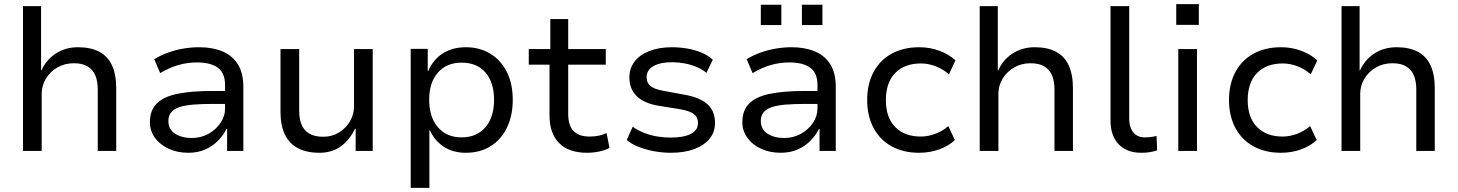

<svg xmlns="http://www.w3.org/2000/svg" viewBox="-20 -735 7098 935"><path d="M92 0V-705H180V-392H182Q205 -444 252 -474.5Q299 -505 360 -505Q422 -505 463.5 -483Q505 -461 525.5 -416.5Q546 -372 546 -305V0H456V-300Q456 -339 444.5 -367Q433 -395 407.5 -411Q382 -427 340 -427Q295 -427 259.5 -406.5Q224 -386 203.5 -352Q183 -318 183 -278V0Z M897 9Q844 9 801.5 -10.5Q759 -30 734.5 -64Q710 -98 710 -140Q710 -197 743 -230.5Q776 -264 843.5 -278Q911 -292 1013 -292H1091V-229H1018Q961 -229 920 -225.5Q879 -222 852.5 -213Q826 -204 813 -187.5Q800 -171 800 -146Q800 -105 832.5 -84Q865 -63 914 -63Q958 -63 994.5 -83Q1031 -103 1053.5 -136Q1076 -169 1076 -207V-321Q1076 -379 1041 -405Q1006 -431 939 -431Q895 -431 851 -419Q807 -407 760 -379L731 -447Q763 -466 799 -479Q835 -492 873.5 -498.5Q912 -505 950 -505Q1014 -505 1062.5 -485Q1111 -465 1138 -422.5Q1165 -380 1165 -313V0H1086V-107H1083Q1068 -77 1042.5 -50.5Q1017 -24 980.5 -7.5Q944 9 897 9Z M1535 9Q1474 9 1431.5 -13Q1389 -35 1367.5 -79.5Q1346 -124 1346 -190V-496H1437V-194Q1437 -158 1448 -129.5Q1459 -101 1485 -85Q1511 -69 1554 -69Q1597 -69 1631 -90Q1665 -111 1684.5 -144.5Q1704 -178 1704 -217V-496H1795V0H1712V-108H1709Q1683 -54 1640 -22.5Q1597 9 1535 9Z M1980 180V-497H2063V-390H2066Q2089 -445 2136.5 -475Q2184 -505 2248 -505Q2317 -505 2369 -472.5Q2421 -440 2449 -383Q2477 -326 2477 -248Q2477 -173 2449.5 -115Q2422 -57 2370.5 -24Q2319 9 2248 9Q2186 9 2141 -20.5Q2096 -50 2074 -100H2071V180ZM2228 -66Q2302 -66 2344 -115.5Q2386 -165 2386 -249Q2386 -333 2344.5 -381.5Q2303 -430 2228 -430Q2155 -430 2112.5 -381.5Q2070 -333 2070 -249Q2070 -165 2112.5 -115.5Q2155 -66 2228 -66Z M2839 9Q2749 9 2702.5 -38.5Q2656 -86 2656 -173V-420H2555V-496H2660V-642H2747V-496H2930V-420H2747V-181Q2747 -124 2773 -97Q2799 -70 2851 -70Q2874 -70 2894.5 -74Q2915 -78 2934 -87L2948 -15Q2927 -3 2897.5 3Q2868 9 2839 9Z M3247 9Q3206 9 3165.5 1.5Q3125 -6 3090.5 -19.5Q3056 -33 3032 -53L3061 -118Q3088 -99 3119 -87Q3150 -75 3183 -70Q3216 -65 3246 -65Q3309 -65 3344 -83Q3379 -101 3379 -135Q3379 -164 3359 -179.5Q3339 -195 3293 -203L3187 -220Q3116 -232 3080.5 -267Q3045 -302 3045 -358Q3045 -402 3070 -435Q3095 -468 3142 -486.5Q3189 -505 3254 -505Q3290 -505 3327.5 -498.5Q3365 -492 3398 -478Q3431 -464 3451 -444L3420 -380Q3399 -398 3371 -409.5Q3343 -421 3312.5 -426.5Q3282 -432 3254 -432Q3195 -432 3162 -413Q3129 -394 3129 -360Q3129 -331 3147.5 -316Q3166 -301 3209 -293L3312 -274Q3388 -261 3425 -227.5Q3462 -194 3462 -137Q3462 -92 3435.5 -59.5Q3409 -27 3361 -9Q3313 9 3247 9Z M3782 9Q3729 9 3686.5 -10.5Q3644 -30 3619.5 -64Q3595 -98 3595 -140Q3595 -197 3628 -230.5Q3661 -264 3728.5 -278Q3796 -292 3898 -292H3976V-229H3903Q3846 -229 3805 -225.5Q3764 -222 3737.5 -213Q3711 -204 3698 -187.5Q3685 -171 3685 -146Q3685 -105 3717.5 -84Q3750 -63 3799 -63Q3843 -63 3879.5 -83Q3916 -103 3938.5 -136Q3961 -169 3961 -207V-321Q3961 -379 3926 -405Q3891 -431 3824 -431Q3780 -431 3736 -419Q3692 -407 3645 -379L3616 -447Q3648 -466 3684 -479Q3720 -492 3758.5 -498.5Q3797 -505 3835 -505Q3899 -505 3947.5 -485Q3996 -465 4023 -422.5Q4050 -380 4050 -313V0H3971V-107H3968Q3953 -77 3927.5 -50.5Q3902 -24 3865.5 -7.5Q3829 9 3782 9ZM3885 -613V-712H3985V-613ZM3685 -613V-712H3785V-613Z M4456 9Q4379 9 4322 -22.5Q4265 -54 4234 -112Q4203 -170 4203 -248Q4203 -327 4234.5 -385Q4266 -443 4323 -474Q4380 -505 4457 -505Q4509 -505 4555.5 -487.5Q4602 -470 4633 -441L4601 -373Q4572 -399 4536 -412.5Q4500 -426 4465 -426Q4385 -426 4339.5 -379.5Q4294 -333 4294 -247Q4294 -163 4339.5 -116.5Q4385 -70 4464 -70Q4499 -70 4535 -83.5Q4571 -97 4598 -121L4630 -53Q4601 -25 4555 -8Q4509 9 4456 9Z M4751 0V-705H4839V-392H4841Q4864 -444 4911 -474.5Q4958 -505 5019 -505Q5081 -505 5122.5 -483Q5164 -461 5184.5 -416.5Q5205 -372 5205 -305V0H5115V-300Q5115 -339 5103.5 -367Q5092 -395 5066.5 -411Q5041 -427 4999 -427Q4954 -427 4918.5 -406.5Q4883 -386 4862.5 -352Q4842 -318 4842 -278V0Z M5538 9Q5467 9 5427.5 -32.5Q5388 -74 5388 -148V-705H5479V-158Q5479 -129 5488 -108.5Q5497 -88 5513.5 -77Q5530 -66 5554 -66Q5568 -66 5582 -67.5Q5596 -69 5612 -73L5615 -3Q5597 3 5579 6Q5561 9 5538 9Z M5708 -614V-715H5818V-614ZM5718 0V-496H5809V0Z M6218 9Q6141 9 6084 -22.5Q6027 -54 5996 -112Q5965 -170 5965 -248Q5965 -327 5996.5 -385Q6028 -443 6085 -474Q6142 -505 6219 -505Q6271 -505 6317.5 -487.5Q6364 -470 6395 -441L6363 -373Q6334 -399 6298 -412.5Q6262 -426 6227 -426Q6147 -426 6101.5 -379.5Q6056 -333 6056 -247Q6056 -163 6101.5 -116.5Q6147 -70 6226 -70Q6261 -70 6297 -83.5Q6333 -97 6360 -121L6392 -53Q6363 -25 6317 -8Q6271 9 6218 9Z M6513 0V-705H6601V-392H6603Q6626 -444 6673 -474.5Q6720 -505 6781 -505Q6843 -505 6884.5 -483Q6926 -461 6946.5 -416.5Q6967 -372 6967 -305V0H6877V-300Q6877 -339 6865.5 -367Q6854 -395 6828.5 -411Q6803 -427 6761 -427Q6716 -427 6680.5 -406.5Q6645 -386 6624.5 -352Q6604 -318 6604 -278V0Z"/></svg>

Font: Nunito Sans 7pt
Style: Regular
Weight: 400
Designer: Vernon Adams
Foundry: Vernon Adams
Version: Version 3.101;gftools[0.9.27]